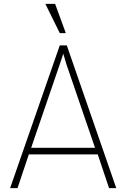

<svg xmlns="http://www.w3.org/2000/svg" viewBox="-20 -966 650 986"><path d="M32 0H70L128 -173H482L540 0H577L323 -733H287ZM140 -207 286 -633 305 -690 322 -633 468 -207ZM213 -946 287 -796H318L263 -946Z"/></svg>

Font: Kreadon Extra Light
Style: Regular
Weight: 200
Designer: kohakuno
Foundry: StudioGnu
Version: Version 1.000;Glyphs 3.1.2 (3151)